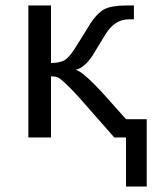

<svg xmlns="http://www.w3.org/2000/svg" viewBox="-20 -504 558 704"><path d="M518 180V-67H442L368 -150C313 -211 277 -243 258 -248C283 -254 307 -277 330 -318L368 -380C390 -415 418 -433 452 -433H471V-484H444C407 -484 380 -479 362 -470C344 -460 325 -440 306 -409L257 -330C242 -306 229 -291 218 -284C206 -277 189 -273 167 -273V-484H84V0H167V-224C193 -224 197 -218 217 -201C230 -189 247 -172 267 -150L399 0H442V180Z"/></svg>

Font: Gamestation Text
Style: Bold
Weight: 400
Designer: Jonas Hecksher
Foundry: Jonas Hecksher, Playtypeª, e-types AS
Version: Version 1.003